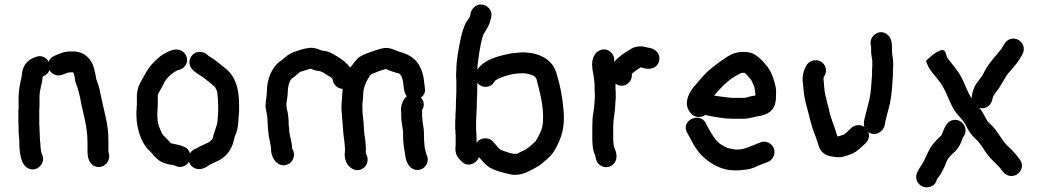

<svg xmlns="http://www.w3.org/2000/svg" viewBox="-20 -727 4521 836"><path d="M152 -165C152 -172 152 -178 151 -184V-251C152 -257 152 -263 152 -268V-305C152 -308 152 -313 153 -320C153 -325 154 -330 155 -334L159 -354C161 -361 163 -369 164 -378L166 -394C180 -399 190 -407 195 -422C200 -413 208 -406 218 -402C246 -390 263 -412 287 -412H299C304 -402 306 -386 308 -373C310 -364 319 -343 321 -333L325 -317C326 -312 327 -307 329 -300C340 -236 361 -182 361 -106V-70C361 -43 367 -20 384 -8C419 16 461 -16 455 -54C454 -59 452 -63 452 -70V-106C452 -127 452 -147 449 -166L445 -194L439 -222C430 -260 421 -302 413 -340L409 -354C408 -361 398 -380 398 -390L395 -405L391 -423C383 -465 350 -503 300 -503H287C268 -503 253 -499 239 -493L229 -489C211 -482 199 -477 192 -458C184 -474 161 -490 136 -479C118 -473 106 -466 93 -451C79 -432 76 -417 74 -392L70 -374L66 -354C63 -340 61 -321 61 -305V-257C60 -251 60 -245 60 -238V-201C60 -192 60 -184 61 -178V-165C61 -158 61 -149 62 -140L64 -116C64 -64 69 -6 107 8C135 18 158 -1 165 -20C171 -37 166 -50 160 -62C160 -63 160 -65 159 -67L157 -83C156 -89 156 -94 156 -99C155 -104 155 -111 154 -120C154 -134 152 -151 152 -165Z M930 -270V-243C930 -234 928 -222 928 -211C927 -205 927 -200 927 -197L925 -187C920 -171 915 -155 910 -140L906 -124C905 -123 905 -123 905 -122L897 -114C893 -108 877 -102 873 -100C860 -93 850 -91 838 -82C824 -77 815 -72 807 -59C802 -77 791 -85 774 -91C760 -97 749 -97 735 -101L725 -103C716 -112 709 -120 700 -129C694 -135 687 -141 684 -149C676 -165 666 -189 666 -211C665 -215 665 -219 665 -224V-237C666 -242 666 -248 666 -254C667 -261 667 -268 667 -276V-311C667 -315 669 -319 671 -323C678 -334 686 -349 692 -361C703 -386 727 -408 751 -420C751 -421 751 -421 752 -421C767 -424 777 -428 786 -440C802 -462 794 -490 775 -503C747 -523 713 -503 691 -491C677 -483 650 -458 640 -446C624 -428 613 -407 601 -385L591 -367C582 -351 578 -336 576 -314V-276C576 -271 576 -265 575 -260C575 -253 575 -247 574 -241V-221C575 -215 575 -209 575 -203C580 -156 595 -112 619 -83C628 -72 641 -62 649 -50C656 -43 662 -37 668 -32C684 -18 709 -11 736 -8L738 -7L746 -4C771 7 793 -7 803 -23C806 -11 814 -2 825 4C850 17 875 4 892 -9C905 -16 917 -21 932 -28C965 -45 989 -75 998 -116L1002 -132L1008 -146C1014 -166 1018 -182 1018 -207C1019 -218 1021 -232 1021 -243V-270C1021 -345 1004 -395 962 -429C947 -440 928 -457 913 -468C900 -477 891 -480 881 -490C862 -506 833 -505 817 -487C800 -469 801 -440 819 -423C839 -403 859 -397 880 -378C892 -369 906 -358 916 -348C919 -342 926 -331 926 -324C928 -308 930 -287 930 -270Z M1826 -133V-149C1826 -171 1819 -190 1819 -211C1818 -214 1818 -217 1818 -221V-240C1818 -242 1818 -244 1817 -247C1829 -265 1828 -285 1813 -302C1827 -313 1833 -327 1830 -344C1827 -362 1826 -387 1821 -404C1806 -459 1774 -488 1718 -502C1694 -510 1674 -524 1643 -516C1622 -511 1600 -503 1581 -496L1571 -492C1562 -489 1554 -484 1545 -479C1529 -466 1517 -448 1505 -432V-433C1490 -452 1471 -468 1450 -480C1433 -490 1413 -504 1389 -506L1377 -508C1366 -514 1350 -518 1338 -519C1322 -519 1300 -514 1288 -510L1270 -504C1259 -501 1249 -497 1241 -492C1224 -482 1210 -466 1194 -456C1164 -431 1142 -383 1142 -329C1142 -308 1136 -285 1136 -263C1138 -248 1142 -231 1144 -217C1144 -205 1146 -192 1146 -180L1148 -156C1149 -140 1151 -128 1155 -112L1159 -90C1160 -85 1161 -81 1160 -78C1160 -46 1179 -13 1207 -8C1246 -1 1275 -46 1252 -80C1252 -109 1239 -137 1239 -166C1238 -171 1238 -177 1237 -184C1237 -207 1235 -231 1230 -249L1228 -261C1227 -264 1227 -267 1227 -270V-275C1229 -292 1233 -311 1233 -328C1233 -347 1239 -373 1250 -384C1261 -392 1268 -398 1279 -407C1284 -413 1287 -415 1297 -417C1312 -422 1315 -423 1330 -427C1331 -427 1332 -427 1333 -428C1343 -423 1352 -420 1360 -419L1374 -417C1385 -413 1393 -408 1403 -401C1411 -396 1424 -391 1428 -382C1431 -359 1449 -341 1472 -340V-336C1471 -326 1469 -308 1469 -297C1468 -292 1468 -288 1468 -283C1467 -278 1467 -272 1467 -266V-247C1468 -235 1470 -221 1470 -208C1471 -195 1473 -184 1473 -171C1474 -166 1474 -162 1474 -157C1475 -150 1475 -144 1476 -138L1478 -122C1479 -112 1481 -103 1481 -93C1482 -88 1482 -82 1482 -74C1482 -69 1482 -64 1481 -59C1478 -26 1499 8 1528 13C1567 20 1595 -24 1573 -58V-75C1573 -84 1573 -91 1572 -97C1572 -121 1565 -140 1565 -162C1565 -174 1563 -182 1563 -195C1561 -212 1558 -234 1558 -252V-275C1560 -286 1560 -297 1561 -309C1561 -343 1572 -367 1585 -389C1587 -392 1596 -406 1601 -406L1617 -412C1628 -417 1649 -423 1660 -427C1678 -418 1698 -412 1718 -407L1721 -404L1724 -401C1742 -377 1732 -330 1751 -308C1737 -296 1726 -273 1726 -250C1726 -245 1726 -239 1727 -234V-221C1727 -215 1727 -209 1728 -203L1730 -187C1732 -176 1733 -168 1735 -157V-133C1735 -102 1741 -73 1745 -47C1748 -21 1762 4 1784 11C1824 23 1856 -20 1837 -54C1834 -64 1828 -85 1828 -99C1827 -110 1826 -121 1826 -133Z M1965 -277V-260C1965 -250 1963 -231 1963 -222V-209C1962 -202 1962 -196 1962 -191V-175C1962 -168 1962 -162 1963 -156C1963 -151 1963 -145 1964 -138V-94C1963 -88 1963 -82 1963 -76C1963 -56 1974 -38 1989 -25C2013 3 2054 -13 2065 -42H2066C2077 -29 2095 -9 2108 0C2136 17 2173 26 2211 34C2254 37 2278 21 2307 6C2328 -4 2344 -19 2362 -34C2380 -50 2389 -61 2400 -82C2425 -128 2440 -171 2434 -245C2428 -313 2419 -354 2403 -408C2386 -467 2330 -499 2254 -499C2243 -499 2217 -495 2208 -495L2188 -491C2134 -479 2084 -463 2058 -423C2059 -428 2059 -433 2059 -438C2061 -455 2064 -482 2067 -499L2073 -533C2077 -552 2082 -575 2091 -587C2100 -603 2110 -616 2115 -638L2119 -652C2125 -679 2106 -701 2085 -706C2058 -713 2036 -693 2030 -673L2027 -659C2025 -649 2019 -643 2014 -637C1999 -614 1991 -583 1984 -550C1977 -512 1967 -466 1967 -423C1966 -415 1966 -408 1966 -401C1966 -394 1966 -386 1967 -377V-328C1967 -312 1965 -292 1965 -277ZM2053 -162V-204C2054 -211 2054 -217 2054 -222C2054 -231 2056 -250 2056 -260V-277C2056 -292 2058 -312 2058 -328V-366C2068 -354 2085 -346 2104 -350C2120 -353 2128 -363 2136 -376C2137 -376 2137 -376 2137 -377C2140 -379 2142 -380 2144 -381C2173 -396 2212 -408 2254 -408C2267 -408 2280 -406 2291 -402L2301 -398C2309 -395 2312 -390 2316 -383C2329 -328 2349 -267 2344 -194C2342 -162 2325 -133 2312 -112C2304 -104 2291 -92 2281 -85C2271 -75 2257 -71 2244 -64C2236 -60 2233 -57 2226 -57H2221C2212 -57 2201 -61 2193 -63L2181 -67C2172 -70 2164 -73 2156 -77C2148 -85 2140 -95 2134 -102L2127 -110C2109 -132 2069 -129 2055 -105V-121C2055 -131 2054 -154 2053 -162Z M2731 -406C2732 -407 2732 -407 2733 -407C2745 -418 2757 -426 2770 -434C2779 -431 2787 -429 2794 -428C2823 -424 2847 -439 2851 -466C2855 -496 2832 -515 2806 -519C2803 -519 2800 -520 2796 -521C2768 -529 2743 -525 2723 -511C2699 -498 2670 -477 2653 -456C2659 -479 2646 -497 2632 -506C2608 -520 2580 -507 2570 -489C2544 -450 2569 -404 2569 -353V-331C2570 -327 2570 -323 2570 -319V-300C2569 -293 2569 -287 2569 -282C2568 -275 2567 -267 2567 -260L2564 -239C2560 -218 2559 -199 2559 -176V-116C2561 -87 2561 -73 2571 -51C2572 -48 2573 -45 2573 -43C2576 -27 2580 -17 2592 -8C2614 8 2641 1 2655 -17C2670 -37 2665 -63 2654 -86C2653 -90 2652 -93 2652 -96C2651 -101 2651 -109 2650 -119V-176C2650 -203 2656 -231 2658 -254C2658 -270 2660 -282 2661 -299V-319C2661 -326 2661 -332 2660 -337V-363C2693 -338 2736 -367 2731 -406Z M2972 -149 2987 -122C3003 -89 3024 -58 3051 -36C3082 -10 3125 15 3180 15H3192C3197 15 3204 14 3213 13C3242 11 3259 6 3280 -5C3294 -11 3298 -12 3313 -18L3324 -22C3342 -29 3360 -54 3349 -82C3342 -100 3316 -119 3289 -106L3278 -102C3272 -99 3267 -97 3264 -96C3243 -89 3222 -76 3192 -76H3180C3178 -76 3175 -77 3171 -78C3157 -80 3146 -82 3135 -89L3121 -97C3118 -98 3115 -101 3111 -104L3099 -116C3081 -138 3066 -165 3053 -191C3026 -242 2942 -202 2972 -149ZM3089 -311C3119 -345 3151 -381 3194 -402C3199 -405 3204 -409 3210 -409C3211 -410 3213 -410 3215 -410H3222C3230 -404 3234 -399 3240 -392L3250 -380C3251 -379 3252 -377 3253 -375L3259 -361L3263 -353C3266 -338 3269 -332 3269 -311C3266 -310 3263 -310 3261 -310C3254 -309 3248 -307 3242 -306C3237 -304 3228 -301 3221 -301H3170C3165 -301 3160 -301 3156 -302C3134 -305 3109 -307 3089 -311ZM3052 -227C3057 -225 3061 -224 3066 -223C3100 -217 3132 -210 3170 -210H3224C3250 -212 3269 -220 3294 -223C3336 -234 3359 -255 3359 -309C3360 -325 3359 -337 3358 -345C3351 -381 3340 -411 3322 -436C3306 -455 3295 -470 3273 -485C3255 -498 3239 -501 3215 -501C3187 -501 3163 -491 3145 -479C3114 -459 3086 -438 3059 -414C3040 -395 3026 -378 3009 -358C2985 -334 2951 -278 2985 -238C2999 -216 3029 -211 3052 -227Z M3864 -504V-519C3864 -546 3859 -565 3842 -578C3809 -603 3765 -571 3771 -533C3772 -528 3773 -526 3773 -519V-504C3773 -493 3776 -474 3778 -464V-440C3778 -435 3778 -430 3777 -424V-401C3774 -366 3773 -330 3766 -296C3760 -274 3756 -254 3750 -233L3744 -209L3742 -198C3741 -190 3741 -182 3744 -174C3736 -180 3727 -183 3716 -182C3694 -181 3682 -166 3669 -153L3657 -143C3656 -142 3655 -141 3654 -141C3644 -137 3638 -136 3629 -133C3628 -134 3627 -134 3626 -134L3620 -152C3612 -182 3599 -206 3592 -239C3592 -242 3588 -253 3588 -257C3587 -259 3586 -265 3583 -274L3579 -292C3578 -299 3576 -305 3574 -311C3569 -333 3568 -357 3566 -381V-390L3569 -395C3584 -418 3575 -446 3556 -458C3533 -472 3505 -463 3493 -445C3482 -426 3473 -405 3475 -374L3477 -354C3479 -331 3481 -310 3486 -290L3490 -272C3503 -228 3511 -181 3528 -141C3535 -124 3540 -104 3546 -88C3555 -63 3575 -49 3605 -45C3622 -43 3635 -40 3652 -45L3666 -49C3671 -51 3677 -53 3683 -55C3700 -60 3718 -74 3730 -86C3749 -103 3772 -120 3761 -152C3790 -130 3826 -154 3832 -181L3834 -192C3835 -198 3836 -204 3838 -209C3841 -224 3845 -237 3849 -253L3855 -277C3863 -317 3865 -356 3868 -399V-420C3869 -427 3869 -433 3869 -439V-455C3869 -473 3864 -486 3864 -504Z M4036 84C4049 77 4057 68 4060 52C4073 39 4084 17 4093 -2C4100 -18 4103 -32 4113 -42C4122 -53 4129 -58 4141 -70C4157 -88 4164 -102 4171 -125C4173 -129 4175 -131 4177 -135C4199 -171 4166 -213 4128 -204C4099 -197 4091 -165 4080 -139C4066 -125 4055 -115 4044 -101C4024 -79 4015 -48 4000 -21C3991 -4 3978 10 3972 28C3958 69 4000 101 4036 84ZM4086 -509C4081 -510 4075 -508 4068 -505C4047 -495 4027 -477 4012 -462C4023 -424 4048 -402 4069 -374C4103 -333 4114 -270 4148 -230C4161 -214 4176 -201 4185 -182C4199 -155 4208 -140 4231 -119C4238 -113 4242 -108 4244 -105L4256 -89C4270 -66 4285 -44 4305 -26L4321 -10C4326 -5 4331 0 4334 4C4345 19 4356 36 4378 39C4416 44 4446 0 4420 -33C4405 -54 4386 -75 4367 -92C4338 -121 4325 -156 4294 -185L4280 -199C4268 -217 4260 -241 4244 -257H4246C4273 -250 4295 -270 4300 -291L4303 -303C4306 -314 4314 -321 4319 -329C4341 -354 4355 -394 4379 -418C4398 -439 4419 -465 4432 -491C4452 -529 4417 -568 4379 -557C4357 -550 4352 -531 4340 -514C4317 -484 4287 -455 4269 -420C4262 -409 4257 -395 4249 -387L4237 -371C4226 -357 4220 -344 4214 -323L4212 -311C4211 -307 4210 -303 4211 -298C4191 -328 4182 -362 4164 -394C4148 -424 4124 -449 4105 -475C4099 -484 4099 -507 4086 -509Z"/></svg>

Font: Dictator
Style: Regular
Weight: 500
Version: Version MIL.1277